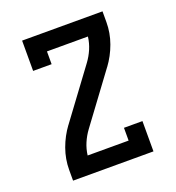

<svg xmlns="http://www.w3.org/2000/svg" viewBox="-133 -841 866 947"><g transform="rotate(-20 300.0 -367.5)"><path d="M89 0V-56Q89 -113 108.5 -167Q128 -221 162 -267H163Q163 -268 163 -268Q163 -268 163 -268L351 -522Q371 -549 384 -579.5Q397 -610 401 -643H186V-576H89V-735H511V-679Q511 -622 491.5 -568Q472 -514 438 -468H437Q437 -467 437 -467Q437 -467 437 -467L249 -213Q229 -186 216 -155.5Q203 -125 199 -92H414V-159H511V0Z"/></g></svg>

Font: Iosevka Curly Slab SmBdEx
Style: Regular
Weight: 600
Width: 7
Monospace: yes
Designer: Belleve Invis
Foundry: Belleve Invis
Version: Version 11.1.0; ttfautohint (v1.8.3)